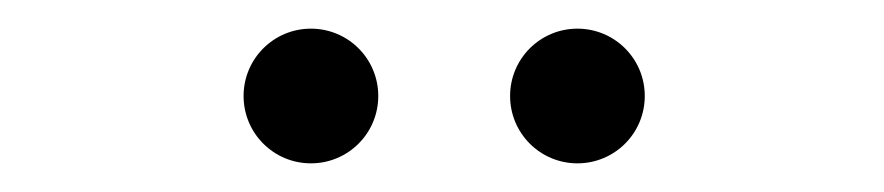

<svg xmlns="http://www.w3.org/2000/svg" viewBox="-20 -746 617 134"><path d="M197 -632C223 -632 244 -653 244 -679C244 -705 223 -726 197 -726C171 -726 150 -705 150 -679C150 -653 171 -632 197 -632ZM383 -632C409 -632 430 -653 430 -679C430 -705 409 -726 383 -726C357 -726 336 -705 336 -679C336 -653 357 -632 383 -632Z"/></svg>

Font: Frost Regular
Style: Regular
Weight: 400
Designer: Lee Frost
Foundry: Lee Frost for Ice Communication Norge AS
Version: Version 2.011;hotconv 1.0.107;makeotfexe 2.5.65593